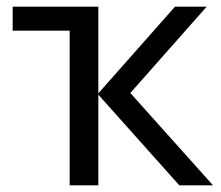

<svg xmlns="http://www.w3.org/2000/svg" viewBox="-20 -556 663 576"><path d="M600 -536 371 -277 619 0H518L275 -272V0H189V-464H18V-536H275V-276L505 -536Z"/></svg>

Font: Noto Sans IKEA
Style: Regular
Weight: 400
Designer: Monotype Design Team
Foundry: Monotype Imaging Inc.
Version: Version 2.001